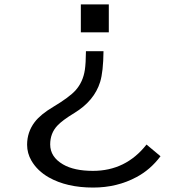

<svg xmlns="http://www.w3.org/2000/svg" viewBox="-20 -805 815 865"><path d="M470.2 -659.2H344.2V-785.2H470.2ZM703.1 -101.1Q657.7 -40.5 595.2 -7.3Q507.3 40 399.4 40Q280.8 40 199.7 -5.9Q148.4 -35.2 121.6 -81.1Q102.1 -114.7 102.1 -152.8Q102.1 -210 136.2 -254.9Q162.6 -289.6 219.2 -323.2Q292 -366.7 320.3 -397.9Q354 -435.5 362.3 -490.2Q366.7 -519.5 367.2 -574.2H446.3Q445.3 -481.9 431.2 -436Q404.8 -350.6 314.9 -295.9Q260.3 -262.7 238.3 -238.8Q206.1 -204.6 206.1 -154.3Q206.1 -98.1 263.7 -64.5Q313.5 -35.2 398.9 -35.2Q546.9 -35.2 640.1 -153.8Z"/></svg>

Font: BIZ UDPGothic
Style: Regular
Weight: 400
Designer: TypeBank Co., Ltd.
Foundry: Morisawa Inc.
Version: Version 1.051